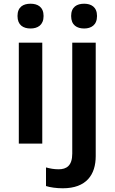

<svg xmlns="http://www.w3.org/2000/svg" viewBox="-20 -771 615 1031"><path d="M144 -751C105 -751 74 -734 74 -685C74 -636 105 -618 144 -618C182 -618 214 -636 214 -685C214 -734 182 -751 144 -751ZM362 -685C362 -636 393 -618 432 -618C469 -618 501 -636 501 -685C501 -734 469 -751 432 -751C393 -751 362 -734 362 -685ZM207 -542H81V0H207ZM317 240C444 240 494 167 494 67V-542H368V54C368 120 336 138 295 138C269 138 249 134 227 128V228C248 235 283 240 317 240Z"/></svg>

Font: Noto Sans Gurmukhi SemiBold
Style: Regular
Weight: 600
Designer: Jelle Bosma - Monotype Design Team
Foundry: Monotype Imaging Inc.
Version: Version 2.004